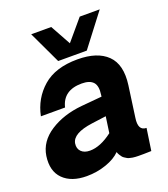

<svg xmlns="http://www.w3.org/2000/svg" viewBox="-140 -849 838 955"><g transform="rotate(-20 278.5 -371.0)"><path d="M216.8 -579.1 136.2 -750H242.2L301.8 -642.1L393.1 -750H499L368.2 -579.1ZM155.8 7.8Q74.7 7.8 31.7 -35.2Q-11.2 -78.1 0 -155.8Q11.2 -229 81.5 -274.4Q151.9 -319.8 250 -329.1L358.9 -338.9L359.9 -348.1Q366.7 -394 348.4 -414.1Q330.1 -434.1 288.1 -434.1Q189.9 -434.1 169.9 -350.1H42Q60.1 -439 126 -496.6Q191.9 -554.2 309.1 -554.2Q414.1 -554.2 466.1 -503.2Q518.1 -452.1 503.9 -347.2Q500 -319.3 492.4 -264.2Q484.9 -209 481 -182.1Q471.2 -116.2 516.1 -116.2L499 0Q494.1 0 480.5 0.5Q466.8 1 459 1Q458 1 445.6 1Q433.1 1 429.9 1Q426.8 1 415.8 0.5Q404.8 0 400.9 -1Q397 -2 387.5 -3.9Q377.9 -5.9 374 -8.5Q370.1 -11.2 362.5 -15.6Q355 -20 351.1 -25.4Q347.2 -30.8 342.5 -37.8Q337.9 -44.9 335 -54.2Q308.1 -26.4 259 -9.3Q210 7.8 155.8 7.8ZM213.9 -106Q269 -106 333 -154.8L345.2 -240.2L269 -230Q164.1 -215.8 155.8 -165Q151.9 -138.2 168 -122.1Q184.1 -106 213.9 -106Z"/></g></svg>

Font: Oakes Grotesk
Style: Bold Italic
Weight: 700
Designer: Samuel Oakes
Foundry: Samuel Oakes
Version: Version 1.0 | wf-rip DC20170320